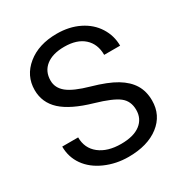

<svg xmlns="http://www.w3.org/2000/svg" viewBox="-170 -848 933 983"><g transform="rotate(-30 296.5 -356.0)"><path d="M292 -316.9Q171.4 -351.6 116.5 -402.1Q61.5 -452.6 61.5 -526.9Q61.5 -610.8 128.7 -665.8Q195.8 -720.7 303.2 -720.7Q376.5 -720.7 433.8 -692.4Q491.2 -664.1 522.7 -614.3Q554.2 -564.5 554.2 -505.4H460Q460 -569.8 418.9 -606.7Q377.9 -643.6 303.2 -643.6Q233.9 -643.6 195.1 -613Q156.2 -582.5 156.2 -528.3Q156.2 -484.9 193.1 -454.8Q230 -424.8 318.6 -399.9Q407.2 -375 457.3 -345Q507.3 -314.9 531.5 -274.9Q555.7 -234.9 555.7 -180.7Q555.7 -94.2 488.3 -42.2Q420.9 9.8 308.1 9.8Q234.9 9.8 171.4 -18.3Q107.9 -46.4 73.5 -95.2Q39.1 -144 39.1 -206.1H133.3Q133.3 -141.6 180.9 -104.2Q228.5 -66.9 308.1 -66.9Q382.3 -66.9 421.9 -97.2Q461.4 -127.4 461.4 -179.7Q461.4 -231.9 424.8 -260.5Q388.2 -289.1 292 -316.9Z"/></g></svg>

Font: Roboto
Style: Regular
Weight: 400
Designer: Google
Version: Version 2.001047; 2015